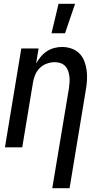

<svg xmlns="http://www.w3.org/2000/svg" viewBox="-20 -775 540 1010"><path d="M255 215 343 -313Q345 -328 346 -343.5Q347 -359 345 -374Q343 -389 338 -403Q333 -417 323 -427.5Q313 -438 298.5 -443Q284 -448 269 -448Q248 -448 226.5 -440.5Q205 -433 189 -417Q173 -401 164.5 -380Q156 -359 153 -338L97 0H6L92 -520H183L170 -441Q180 -459 194 -476Q208 -493 226 -505Q244 -517 265 -522.5Q286 -528 306 -528Q332 -528 356.5 -519.5Q381 -511 398 -493.5Q415 -476 424 -452.5Q433 -429 436 -404Q439 -379 437.5 -352.5Q436 -326 431 -299L346 215ZM251 -600 288 -755H375L322 -600Z"/></svg>

Font: Iosevka Medium
Style: Italic
Weight: 500
Italic angle: -9°
Monospace: yes
Designer: Belleve Invis
Foundry: Belleve Invis
Version: Version 32.5.0; ttfautohint (v1.8.4)